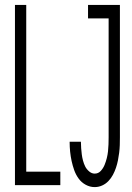

<svg xmlns="http://www.w3.org/2000/svg" viewBox="-20 -755 540 783"><path d="M41 0V-735H87V-55H226V0ZM366 8Q347 8 329.5 -1.5Q312 -11 300.5 -27Q289 -43 282.5 -61.5Q276 -80 272 -98.5Q268 -117 266 -136.5Q264 -156 264 -176V-177H310V-176Q310 -163 311 -150.5Q312 -138 313.5 -125.5Q315 -113 318.5 -100Q322 -87 327.5 -76Q333 -65 343.5 -56Q354 -47 366 -47Q381 -47 391 -58Q401 -69 406.5 -82.5Q412 -96 415.5 -110Q419 -124 420.5 -138Q422 -152 422.5 -166.5Q423 -181 423 -195V-680H339V-735H469V-195Q469 -179 468.5 -163.5Q468 -148 466 -132Q464 -116 461 -101Q458 -86 453 -71Q448 -56 440.5 -42Q433 -28 422 -16.5Q411 -5 396.5 1.5Q382 8 366 8Z"/></svg>

Font: Iosevka Custom Light
Style: Regular
Weight: 300
Monospace: yes
Designer: Belleve Invis
Foundry: Belleve Invis
Version: Version 27.3.5